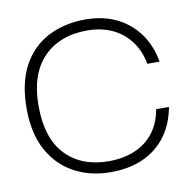

<svg xmlns="http://www.w3.org/2000/svg" viewBox="-69 -643 732 723"><g transform="rotate(-10 296.5 -281.5)"><path d="M298 10Q221 10 159.5 -23Q98 -56 62.5 -120.5Q27 -185 27 -281Q27 -378 62 -443Q97 -508 159.5 -540.5Q222 -573 302 -573Q368 -573 419 -549Q470 -525 504.5 -479.5Q539 -434 551 -368H504Q494 -421 465.5 -457.5Q437 -494 395.5 -512.5Q354 -531 302 -531Q196 -531 134.5 -467Q73 -403 73 -283Q73 -159 133.5 -95.5Q194 -32 298 -32Q355 -32 399 -51Q443 -70 470.5 -106Q498 -142 507 -194H556Q544 -129 510 -83.5Q476 -38 422.5 -14Q369 10 298 10Z"/></g></svg>

Font: Darker Grotesque
Style: Regular
Weight: 400
Designer: Gabriel Lam
Foundry: TypeRant
Version: Version 1.000;gftools[0.9.28]